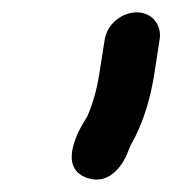

<svg xmlns="http://www.w3.org/2000/svg" viewBox="-20 -704 279 311"><path d="M149.6 -640 140.8 -584C136.9 -559.1 130.3 -535.8 121.1 -514.8C120.8 -514.2 63.1 -431.9 124.3 -414.8C160.7 -404.7 180.6 -442.1 185.4 -453.5C188.1 -460 190.2 -465.7 191.1 -467.7L199.6 -483.7C214.4 -513.7 224.1 -547.7 229.7 -583L238.6 -640C242.4 -664.3 225.8 -684 201.5 -684C178.5 -684 153.7 -666 149.6 -640Z"/></svg>

Font: Just Breathe
Style: BdObl3
Weight: 400
Foundry: Cannot Into Space Fonts
Version: Version 0.72